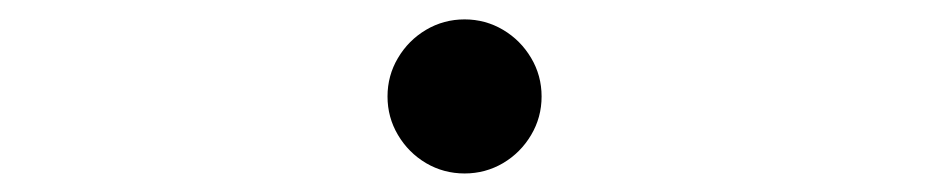

<svg xmlns="http://www.w3.org/2000/svg" viewBox="-20 -455 978 202"><path d="M387.7 -353.5Q387.7 -375.5 398.7 -394Q409.7 -412.6 428.2 -423.6Q446.8 -434.6 468.8 -434.6Q490.7 -434.6 509.3 -423.6Q527.8 -412.6 538.8 -394Q549.8 -375.5 549.8 -353.5Q549.8 -331.5 538.8 -313Q527.8 -294.4 509.3 -283.4Q490.7 -272.5 468.8 -272.5Q446.8 -272.5 428.2 -283.4Q409.7 -294.4 398.7 -313Q387.7 -331.5 387.7 -353.5Z"/></svg>

Font: Pretendard Medium
Style: Regular
Weight: 500
Designer: Base glyphs from Inter by Rasmus Andersson; Hangeul glyphs from Noto Sans CJK(Source Han Sans) by Jang Soo-young and Kan
Foundry: Kil Hyung-jin
Version: Version 1.309